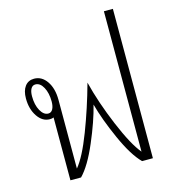

<svg xmlns="http://www.w3.org/2000/svg" viewBox="-118 -913 915 1012"><g transform="rotate(-15 339.0 -407.5)"><path d="M591 -815V0H532Q483 -49 434 -158.5Q385 -268 362 -354Q341 -269 294 -159Q247 -49 199 0H141V-343Q133 -339 120 -339Q80 -339 53 -379Q26 -419 26 -477Q26 -519 44 -543Q62 -567 94 -567Q136 -567 163 -527.5Q190 -488 190 -426V-51Q232 -101 278.5 -222Q325 -343 361 -474Q390 -358 444 -229.5Q498 -101 542 -49V-815ZM153 -427Q153 -473 136 -504.5Q119 -536 93 -536Q77 -536 68.5 -521Q60 -506 60 -480Q60 -433 77.5 -401.5Q95 -370 120 -370Q136 -370 144.5 -385.5Q153 -401 153 -427Z"/></g></svg>

Font: KoHo Light
Style: Regular
Weight: 300
Version: Version 1.000; ttfautohint (v1.6)